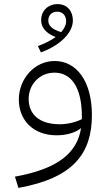

<svg xmlns="http://www.w3.org/2000/svg" viewBox="-20 -661 532 938"><path d="M180 -405C278 -441 336 -503 336 -561C336 -603 312 -641 260 -641C220 -641 181 -613 181 -562C181 -532 199 -500 252 -480C228 -463 198 -448 165 -436ZM216 -561C216 -588 235 -604 259 -604C289 -604 303 -582 303 -558C303 -539 294 -521 279 -504C232 -518 216 -537 216 -561ZM247 -363C148 -363 72 -275 72 -175C72 -74 142 0 257 0C301 0 346 -11 376 -35C357 83 269 163 53 202L70 257C338 209 429 89 429 -99C429 -267 352 -363 247 -363ZM273 -54C172 -54 120 -102 120 -178C120 -247 172 -306 246 -306C328 -306 380 -235 380 -91V-79C349 -63 307 -54 273 -54Z"/></svg>

Font: FiraGO Light
Style: Regular
Weight: 300
Designer: bBox Type
Foundry: bBox Type GmbH
Version: Version 1.001;PS 001.001;hotconv 1.0.88;makeotf.lib2.5.64775